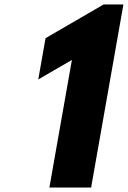

<svg xmlns="http://www.w3.org/2000/svg" viewBox="-20 -845 576 865"><path d="M152.4 -487 303.9 -575 202.5 0H390.5L536 -825H447L185.2 -673Z"/></svg>

Font: Hussar Wysoki
Style: Obl
Weight: 700
Foundry: Cannot Into Space Fonts
Version: Version 0.92